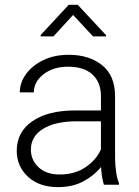

<svg xmlns="http://www.w3.org/2000/svg" viewBox="-20 -765 576 795"><path d="M410.2 0Q405.8 -13.7 402.6 -33.4Q399.4 -53.2 398.4 -73.7Q372.1 -40 327.1 -15.1Q282.2 9.8 219.7 9.8Q142.6 9.8 95.9 -33.2Q49.3 -76.2 49.3 -140.6Q49.3 -218.3 113.8 -262.9Q178.2 -307.6 290 -307.6H397.9V-367.2Q397.9 -423.8 363 -456.3Q328.1 -488.8 261.7 -488.8Q200.2 -488.8 160.2 -457.5Q120.1 -426.3 120.1 -382.3L62 -382.8Q62 -422.4 87.4 -457.8Q112.8 -493.2 158.4 -515.6Q204.1 -538.1 264.6 -538.1Q349.1 -538.1 402.8 -495.1Q456.5 -452.1 456.5 -366.2V-110.8Q456.5 -83.5 460.7 -54.2Q464.8 -24.9 472.7 -6.3V0ZM226.6 -42.5Q290 -42.5 334.5 -72.8Q378.9 -103 397.9 -146.5V-262.7H298.3Q208.5 -262.7 158.2 -231.4Q107.9 -200.2 107.9 -145.5Q107.9 -102.5 139.6 -72.5Q171.4 -42.5 226.6 -42.5ZM301.8 -745.1 419.4 -619.1V-614.3H365.2L282.7 -703.1L201.2 -614.3H148.4V-620.1L264.6 -745.1Z"/></svg>

Font: Vazirmatn UI FD ExtraLight
Style: Regular
Weight: 200
Designer: Saber Rastikerdar
Foundry: Saber Rastikerdar
Version: Version 33.003